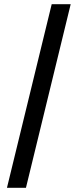

<svg xmlns="http://www.w3.org/2000/svg" viewBox="-20 -730 381 910"><path d="M13 160 225 -710H315L103 160Z"/></svg>

Font: Assistant
Style: Bold
Weight: 700
Designer: Hebrew By Ben Nathan, Latin by Paul Hunt
Version: Version 2.001;PS 002.001;hotconv 1.0.88;makeotf.lib2.5.64775